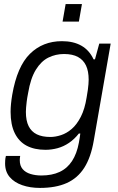

<svg xmlns="http://www.w3.org/2000/svg" viewBox="-20 -740 580 942"><path d="M176 182Q128 182 89 168.5Q50 155 27.5 128.5Q5 102 5 62Q5 56 5.5 46.5Q6 37 9 25H79Q78 31 77.5 36Q77 41 77 46Q77 73 91 89.5Q105 106 129.5 113.5Q154 121 183 121Q235 121 272.5 103.5Q310 86 333.5 50Q357 14 367 -40Q369 -52 371 -63.5Q373 -75 374 -85H367Q345 -57 318.5 -39Q292 -21 262.5 -13Q233 -5 203 -5Q149 -5 111 -25Q73 -45 52.5 -86.5Q32 -128 32 -191Q32 -210 34 -230.5Q36 -251 40 -275Q64 -414 127 -476Q190 -538 284 -538Q340 -538 379 -516Q418 -494 439 -449H446L467 -526H523L440 -50Q426 32 393.5 83Q361 134 307.5 158Q254 182 176 182ZM227 -68Q252 -68 279.5 -77Q307 -86 332 -107.5Q357 -129 376.5 -167Q396 -205 405 -262Q409 -284 411 -299.5Q413 -315 414 -327Q415 -339 415 -349Q415 -391 402 -418.5Q389 -446 362.5 -460.5Q336 -475 294 -475Q253 -475 217.5 -457.5Q182 -440 156 -398Q130 -356 118 -284Q113 -259 111 -241.5Q109 -224 108 -212.5Q107 -201 107 -191Q107 -148 120.5 -121Q134 -94 160.5 -81Q187 -68 227 -68ZM287 -634 302 -720H382L367 -634Z"/></svg>

Font: Archivo SemiBold Light
Style: Italic
Weight: 300
Italic angle: -10°
Version: Version 2.001